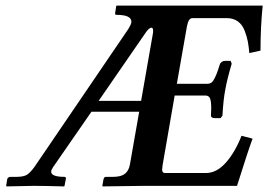

<svg xmlns="http://www.w3.org/2000/svg" viewBox="-20 -666 970 687"><path d="M333 -305.2H484.9L526.9 -544.9Q527.8 -548.8 527.8 -556.2Q527.8 -566.9 522 -566.9Q512.7 -566.9 499 -545.9ZM495.1 -1 347.2 1 346.2 -1 350.1 -22.9Q351.6 -33.2 358.9 -33.2H384.8Q413.1 -33.2 427 -44.2Q440.9 -55.2 444.8 -77.1L478 -266.1H307.1L169.9 -67.9Q163.1 -58.1 163.1 -51.8Q163.1 -33.2 210.9 -33.2Q215.8 -33.2 215.8 -26.9L210.9 -1L209 1Q137.2 -1 100.1 -1L3.9 1L2 -1L5.9 -24.9Q6.3 -28.3 9.8 -30.8Q13.2 -33.2 17.1 -33.2H39.1Q61.5 -33.2 74 -39.3Q86.4 -45.4 104 -69.8L439 -562Q450.2 -580.6 450.2 -587.9Q450.2 -612.8 397.9 -612.8Q390.1 -612.8 392.1 -620.1L396 -645L397.9 -646H609.9H919.9Q912.1 -569.8 912.1 -484.9L872.1 -476.1Q870.1 -499.5 866.7 -517.6Q863.3 -535.6 855.2 -556.6Q847.2 -577.6 831.1 -589.4Q814.9 -601.1 792 -601.1H668Q654.3 -601.1 648.9 -571.8L612.8 -366.2H722.2Q730.5 -366.2 736.6 -370.6Q742.7 -375 748.5 -387.2Q754.4 -399.4 757.3 -407.5Q760.3 -415.5 767.1 -437Q768.1 -440.4 773.2 -444.3Q778.3 -448.2 785.2 -448.2H805.2L809.1 -438Q792.5 -382.3 786.1 -345.2Q779.3 -311.5 775.9 -252L769 -243.2H748Q741.7 -243.2 737.8 -246.3Q733.9 -249.5 734.9 -252.9Q734.9 -258.3 735.4 -267.3Q735.8 -276.4 735.8 -279.8Q735.8 -302.7 731.7 -313.5Q727.5 -324.2 714.8 -324.2H605L562 -76.2Q560.1 -61.5 560.1 -60.1Q560.1 -46.9 569.8 -46.9H716.8Q754.9 -46.9 787.8 -83.7Q820.8 -120.6 844.2 -180.2L883.8 -169.9Q869.6 -132.8 828.1 -1Z"/></svg>

Font: Linux Libertine
Style: Bold Italic
Weight: 700
Italic angle: -11.5°
Designer: Philipp H. Poll
Foundry: Philipp H. Poll
Version: Version 4.0.5